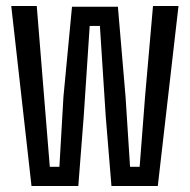

<svg xmlns="http://www.w3.org/2000/svg" viewBox="-20 -620 632 640"><path d="M85 0 17.5 -600H102.5L127 -297.5L146 -64H178L191.5 -297.5L220 -597.5H373L398.5 -297.5L413.5 -64H445.5L463.5 -297.5L490 -600H575L506 0H351.5L332.5 -231L313 -533.5H279L259 -231L241 0Z"/></svg>

Font: Big Shoulders
Style: Regular
Weight: 400
Designer: Patric King
Foundry: XO Type Co
Version: Version 2.002